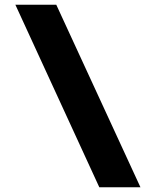

<svg xmlns="http://www.w3.org/2000/svg" viewBox="-20 -731 654 812"><path d="M45 -711 400 61H574L218 -711Z"/></svg>

Font: Asimov
Style: XWid
Weight: 500
Designer: Google
Version: Version 2.000980; 2014